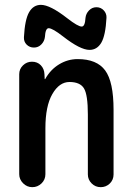

<svg xmlns="http://www.w3.org/2000/svg" viewBox="-20 -775 540 795"><path d="M59.6 -53.7V-467.8Q59.6 -489.3 75.2 -504.4Q90.8 -519.5 112.3 -519.5Q134.8 -519.5 148.9 -504.9Q163.1 -490.2 164.1 -467.8L165 -448.2Q165 -447.3 166 -447.3Q168 -447.3 168 -449.2Q189.5 -487.3 225.1 -508.8Q260.7 -530.3 301.8 -530.3Q380.9 -530.3 415.5 -483.4Q450.2 -436.5 450.2 -320.3V-52.7Q450.2 -30.3 434.6 -15.1Q418.9 0 397 0Q375 0 359.4 -15.6Q343.8 -31.2 343.8 -52.7V-300.8Q343.8 -382.8 327.6 -409.2Q311.5 -435.5 267.6 -435.5Q225.6 -435.5 196.8 -385.7Q168 -335.9 168 -244.1V-53.7Q168 -31.2 151.9 -15.6Q135.7 0 113.8 0Q91.8 0 75.7 -16.1Q59.6 -32.2 59.6 -53.7ZM334 -701.2Q335.9 -718.8 348.6 -731.9Q361.3 -745.1 379.4 -745.1Q397.5 -745.1 409.7 -731.9Q421.9 -718.8 420.9 -701.2Q417 -627.9 399.4 -598.1Q381.8 -568.4 350.6 -568.4Q312.5 -568.4 241.2 -624Q197.3 -658.2 181.6 -658.2Q168 -658.2 166 -622.1Q164.1 -604.5 151.4 -591.3Q138.7 -578.1 120.6 -578.1Q102.5 -578.1 90.3 -590.3Q78.1 -602.5 79.1 -621.1Q83 -694.3 100.6 -724.6Q118.2 -754.9 149.4 -754.9Q187.5 -754.9 258.8 -699.2Q302.7 -665 318.4 -665Q332 -665 334 -701.2Z"/></svg>

Font: Rounded Mgen+ 2m medium
Style: Regular
Weight: 500
Designer: [Source Han Sans]
Ryoko NISHIZUKA  (kana & ideographs); Paul D. Hunt (Latin, Greek & Cyrillic); Wenlong ZHANG  (bopomofo
Version: Version 1.059.20150602